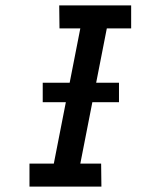

<svg xmlns="http://www.w3.org/2000/svg" viewBox="-20 -690 590 710"><path d="M355 0H89V-85H179L277 -585H200L199 -670H465V-585H375L277 -85H354ZM420 -312H138V-384H420Z"/></svg>

Font: Lode Dark Term
Style: Bold Italic
Weight: 700
Italic angle: -11°
Monospace: yes
Designer: Belleve Invis
Foundry: Belleve Invis
Version: Version 29.2.0